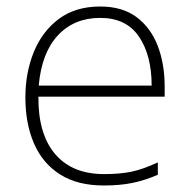

<svg xmlns="http://www.w3.org/2000/svg" viewBox="-20 -560 585 590"><path d="M288 -540Q356 -540 399.5 -507.5Q443 -475 464.5 -419.5Q486 -364 486 -294V-263H98Q97 -148 149.5 -86.5Q202 -25 300 -25Q349 -25 384.5 -32.5Q420 -40 465 -61V-23Q426 -6 387.5 2Q349 10 299 10Q218 10 164.5 -24Q111 -58 84.5 -119Q58 -180 58 -260Q58 -337 84 -400.5Q110 -464 161 -502Q212 -540 288 -540ZM288 -505Q208 -505 158 -451.5Q108 -398 99 -297H446Q446 -390 407 -447.5Q368 -505 288 -505Z"/></svg>

Font: Noto Sans Lao UI ExtLt
Style: Regular
Weight: 200
Designer: Monotype Design Team
Foundry: Monotype Imaging Inc.
Version: Version 2.000; ttfautohint (v1.8.4.7-5d5b)